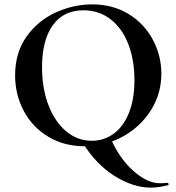

<svg xmlns="http://www.w3.org/2000/svg" viewBox="-20 -656 806 877"><path d="M710 181Q727 181 745 179Q748 178 749.5 183Q751 188 749 189Q708 201 668 201Q588 201 503 147.5Q418 94 359 -2L491 -12Q530 73 592 127Q654 181 710 181ZM49 -312Q49 -415 101 -488.5Q153 -562 234.5 -599Q316 -636 401 -636Q496 -636 568 -591.5Q640 -547 678.5 -474Q717 -401 717 -319Q717 -228 669 -152Q621 -76 540.5 -32Q460 12 366 12Q273 12 200.5 -31.5Q128 -75 88.5 -149.5Q49 -224 49 -312ZM594 -290Q594 -382 566 -454.5Q538 -527 485 -568Q432 -609 361 -609Q270 -609 221 -540.5Q172 -472 172 -349Q172 -252 201.5 -175.5Q231 -99 282.5 -56Q334 -13 399 -13Q455 -13 499.5 -45.5Q544 -78 569 -140.5Q594 -203 594 -290Z"/></svg>

Font: Cormorant Infant
Style: Bold
Weight: 700
Designer: Christian Thalmann (Catharsis Fonts)
Foundry: Catharsis Fonts
Version: Version 4.000